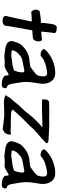

<svg xmlns="http://www.w3.org/2000/svg" viewBox="712 -1336 643 2106"><g transform="rotate(90 1033.0 -282.5)"><path d="M98 -393C74 -360 89 -316 111 -304L130 -306C156 -309 185 -309 215 -310L212 -289C182 -144 169 -90 155 -29V-26C151 -7 168 5 189 9C212 14 239 9 256 -7V-8C265 -16 263 -39 264 -45C276 -113 287 -171 308 -292L312 -315C339 -316 368 -320 395 -323C398 -323 404 -324 409 -327C445 -360 436 -403 420 -422H418C418 -422 396 -420 395 -420H394C369 -417 350 -414 326 -414C329 -437 329 -458 332 -479C335 -495 336 -519 339 -537L340 -542C341 -549 344 -559 339 -569C333 -578 312 -585 274 -584H273L272 -583C260 -577 250 -563 247 -548L239 -503C233 -469 232 -442 230 -410C220 -409 207 -410 192 -409C173 -408 144 -403 121 -399L107 -396H100ZM407 -327 409 -329Z M431 -98C429 -84 430 -70 439 -57C458 -28 494 -21 536 -16H537C556 -16 569 -8 605 -10C629 -10 657 -17 679 -13C686 -12 692 -11 698 -11C754 -16 798 -77 806 -49C810 -37 803 -14 818 -6C834 7 851 15 887 18C890 18 897 19 903 19C920 20 940 16 945 -5C950 -20 946 -32 935 -38L927 -39C901 -50 898 -101 891 -138C886 -174 875 -220 879 -264L880 -290C882 -311 888 -348 891 -369L895 -391C908 -465 884 -528 838 -554C819 -564 805 -567 776 -567C730 -567 698 -559 654 -543C616 -529 570 -503 537 -470C531 -465 520 -453 518 -442V-440V-439C529 -417 558 -404 581 -407L593 -409L595 -410C600 -414 603 -418 607 -421C631 -441 658 -453 710 -467C741 -474 777 -484 798 -475L799 -474C822 -469 821 -425 809 -382C803 -355 756 -329 712 -294C679 -288 645 -285 612 -281C572 -272 531 -251 501 -224C494 -216 487 -211 480 -205V-204C456 -182 441 -138 431 -98ZM531 -94 533 -109C534 -116 540 -126 547 -138C559 -158 570 -164 589 -181C603 -194 619 -202 637 -206C677 -214 718 -222 755 -229C760 -230 767 -227 771 -221C779 -195 765 -146 753 -116C717 -100 669 -95 625 -90C606 -87 592 -85 582 -85C564 -87 536 -87 531 -94Z M1071 -463C1068 -447 1070 -433 1071 -423L1177 -422H1208L1246 -424C1267 -424 1285 -425 1306 -425L1335 -426H1336C1343 -427 1356 -426 1363 -426H1377C1351 -405 1318 -376 1290 -345C1273 -326 1255 -309 1240 -288C1228 -273 1218 -261 1204 -242C1196 -234 1188 -225 1180 -216L1171 -207C1141 -178 1123 -156 1101 -127L1094 -118C1087 -110 1075 -98 1060 -80V-79C1059 -77 1060 -80 1056 -74C1049 -67 1044 -57 1040 -46L1022 -26C1039 -12 1068 -6 1101 -4C1111 -4 1119 -4 1132 -6H1152L1154 -7L1239 -8C1245 -8 1253 -7 1260 -7C1309 -4 1348 4 1396 9H1398L1401 8C1405 5 1407 3 1413 0C1433 -7 1452 -30 1453 -51C1453 -59 1465 -85 1445 -82C1441 -81 1440 -81 1432 -78C1428 -77 1417 -78 1409 -78C1377 -80 1347 -81 1310 -80C1296 -80 1285 -81 1273 -81C1237 -81 1186 -83 1183 -101C1186 -104 1189 -110 1193 -115C1210 -136 1228 -154 1247 -175C1282 -213 1308 -238 1349 -278C1367 -295 1385 -317 1401 -335C1416 -346 1430 -362 1443 -373C1458 -386 1469 -392 1484 -408C1497 -418 1513 -434 1528 -447C1534 -455 1541 -463 1544 -463H1549L1550 -468C1553 -483 1539 -494 1516 -494H1507L1451 -497L1406 -500H1397C1381 -501 1364 -502 1349 -502L1320 -501H1267C1253 -502 1240 -502 1226 -502H1196L1104 -500C1082 -500 1074 -480 1071 -463Z M1530 -98C1528 -84 1529 -70 1538 -57C1557 -28 1593 -21 1635 -16H1636C1655 -16 1668 -8 1704 -10C1728 -10 1756 -17 1778 -13C1785 -12 1791 -11 1797 -11C1853 -16 1897 -77 1905 -49C1909 -37 1902 -14 1917 -6C1933 7 1950 15 1986 18C1989 18 1996 19 2002 19C2019 20 2039 16 2044 -5C2049 -20 2045 -32 2034 -38L2026 -39C2000 -50 1997 -101 1990 -138C1985 -174 1974 -220 1978 -264L1979 -290C1981 -311 1987 -348 1990 -369L1994 -391C2007 -465 1983 -528 1937 -554C1918 -564 1904 -567 1875 -567C1829 -567 1797 -559 1753 -543C1715 -529 1669 -503 1636 -470C1630 -465 1619 -453 1617 -442V-440V-439C1628 -417 1657 -404 1680 -407L1692 -409L1694 -410C1699 -414 1702 -418 1706 -421C1730 -441 1757 -453 1809 -467C1840 -474 1876 -484 1897 -475L1898 -474C1921 -469 1920 -425 1908 -382C1902 -355 1855 -329 1811 -294C1778 -288 1744 -285 1711 -281C1671 -272 1630 -251 1600 -224C1593 -216 1586 -211 1579 -205V-204C1555 -182 1540 -138 1530 -98ZM1630 -94 1632 -109C1633 -116 1639 -126 1646 -138C1658 -158 1669 -164 1688 -181C1702 -194 1718 -202 1736 -206C1776 -214 1817 -222 1854 -229C1859 -230 1866 -227 1870 -221C1878 -195 1864 -146 1852 -116C1816 -100 1768 -95 1724 -90C1705 -87 1691 -85 1681 -85C1663 -87 1635 -87 1630 -94Z"/></g></svg>

Font: Vapor
Style: SbdObl
Weight: 600
Foundry: Cannot Into Space Fonts
Version: Version 0.179